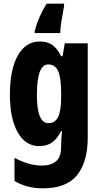

<svg xmlns="http://www.w3.org/2000/svg" viewBox="-20 -786 551 1046"><path d="M197 -560Q236 -560 263 -542.5Q290 -525 313 -480H321L333 -550H458V-37Q458 96 400 168Q342 240 214 240Q168 240 130.5 230Q93 220 59 200V74Q101 96 137.5 106Q174 116 210 116Q257 116 285 93Q313 70 313 14V6Q313 -11 314.5 -33Q316 -55 318 -72H313Q291 -29 263 -9.5Q235 10 193 10Q119 10 76.5 -65Q34 -140 34 -271Q34 -407 77 -483.5Q120 -560 197 -560ZM243 -435Q181 -435 181 -269Q181 -115 244 -115Q280 -115 296.5 -148.5Q313 -182 313 -254V-282Q313 -363 296.5 -399Q280 -435 243 -435ZM329 -753Q321 -711 315 -672.5Q309 -634 308 -606H169V-617Q189 -694 234 -766H329Z"/></svg>

Font: Noto Sans Lao Looped ExtraCondensed ExtraBold
Style: Regular
Weight: 800
Width: 2
Designer: Mark Frömberg, Ben Mitchell
Foundry: The Fontpad Ltd
Version: Version 1.002; ttfautohint (v1.8.4.7-5d5b)